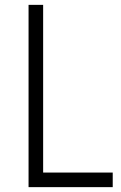

<svg xmlns="http://www.w3.org/2000/svg" viewBox="-20 -770 498 790"><path d="M157.5 -60H443.8V0H97.5V-750H157.5Z"/></svg>

Font: Now Light
Style: Regular
Weight: 300
Designer: Alfredo Marco Pradil
Foundry: Alfredo Marco Pradil
Version: Version 1.002;PS 001.002;hotconv 1.0.88;makeotf.lib2.5.64775